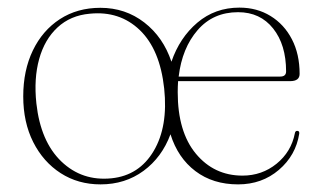

<svg xmlns="http://www.w3.org/2000/svg" viewBox="-20 -474 854 504"><path d="M243.5 -453.5Q309 -453.5 358.8 -415Q408.5 -376.5 430 -312Q451.5 -375 498 -414.5Q544.5 -454 608.5 -454Q654.5 -454 690.2 -432Q726 -410 746.2 -371Q766.5 -332 766.5 -280Q766.5 -261 741.5 -261H447.5Q446.5 -247 446.5 -232Q446.5 -128 494.2 -70.5Q542 -13 616.5 -13Q667.5 -13 706 -44.2Q744.5 -75.5 754 -124Q755 -130.5 760 -130.5Q766.5 -130.5 765.5 -123Q756.5 -66 712 -28Q667.5 10 605 10Q539 10 493 -24.8Q447 -59.5 427.5 -121.5Q405 -61 356.8 -25.5Q308.5 10 244 10Q185 10 139.2 -19.5Q93.5 -49 67.2 -101Q41 -153 41 -221Q41 -289 66.2 -341.5Q91.5 -394 137.2 -423.8Q183 -453.5 243.5 -453.5ZM605 -442Q539.5 -442 498.8 -395Q458 -348 449 -273H715.5Q731 -273 731 -286.5Q731 -356.5 697 -399.2Q663 -442 605 -442ZM273 -6Q345.5 -13.5 383.5 -77.8Q421.5 -142 411 -241.5Q400 -344 347 -395Q294 -446 215.5 -438Q165 -433.5 131 -402Q97 -370.5 82.8 -319Q68.5 -267.5 75.5 -202.5Q86.5 -102.5 141 -50.2Q195.5 2 273 -6Z"/></svg>

Font: Fraunces 72pt S000 Thin
Style: Regular
Weight: 100
Version: Version 1.000; ttfautohint (v1.8.3)